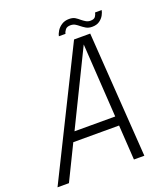

<svg xmlns="http://www.w3.org/2000/svg" viewBox="-166 -961 921 1066"><g transform="rotate(-20 295.0 -428.0)"><path d="M-11.5 0 355.5 -740H451L501.5 0H440L427 -205.5H156.5L56 0ZM183.5 -260H424L396.5 -695.5ZM555.5 -841Q553.5 -828.5 544.8 -812.2Q536 -796 519 -783.8Q502 -771.5 475 -771.5Q453.5 -771.5 438.5 -780.5Q423.5 -789.5 412 -799Q402.5 -807 391 -814Q379.5 -821 363.5 -821Q342 -821 332.8 -809Q323.5 -797 321.5 -785.5H282.5Q285 -799.5 295.2 -816Q305.5 -832.5 323.8 -844.5Q342 -856.5 368 -856.5Q390 -856.5 403.5 -848Q417 -839.5 427.5 -830Q438.5 -821 450.5 -813.8Q462.5 -806.5 477 -806.5Q499 -806.5 506.8 -818Q514.5 -829.5 516.5 -841Z"/></g></svg>

Font: Epilogue Light
Style: Italic
Weight: 300
Italic angle: -12°
Designer: Tyler Finck
Foundry: Etcetera Type Co
Version: Version 2.111; ttfautohint (v1.8.3)